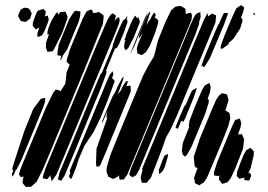

<svg xmlns="http://www.w3.org/2000/svg" viewBox="-20 -728 1048 752"><path d="M921 -617 894 -576 882 -565 878 -563 874 -554 851 -537 844 -538 845 -549 858 -586 889 -660 906 -696 924 -708 936 -700 934 -686 924 -658 930 -652 929 -644ZM714 -611 524 -153 479 -45 465 -25H457L449 -24L447 -33L445 -42L441 -36L431 -31L423 -27L415 -31L404 -36L401 -45L397 -56L398 -72L413 -123L443 -197L505 -347L541 -433L561 -471L583 -507L599 -570L628 -642L650 -687L666 -701L679 -704L687 -705L696 -700L706 -694L707 -683L708 -672V-673L719 -677L728 -678L732 -668L730 -650ZM80 -642 66 -645 61 -646 56 -655 51 -665 53 -673 61 -690 74 -698 90 -696 97 -690 104 -676 102 -668 98 -655ZM154 -606 145 -590 135 -585 127 -584 126 -595 134 -620 120 -613 113 -621 108 -627 109 -641 122 -676 128 -686 149 -693 159 -684 158 -671 155 -663 159 -665 167 -667 169 -659 171 -651 167 -638ZM383 -634 309 -451 176 -131 149 -67 124 -17 107 -1 101 4H89H81L75 -3L68 -12L69 -20L72 -37L62 -34L54 -45L56 -50L59 -63L81 -117L159 -304L188 -364L198 -377L212 -374L217 -370L236 -401L241 -445L253 -475L247 -480L241 -486L242 -496L254 -535L304 -655L315 -676L319 -683L327 -687L339 -691L343 -683L346 -676L359 -679L367 -681L376 -675L385 -669L386 -661ZM271 -602 243 -534 230 -516 227 -512 224 -504 217 -491V-496L220 -510H217L205 -511V-522L210 -553L231 -604L251 -653L267 -678L274 -686L289 -684L295 -683V-677L294 -666L289 -645ZM553 -630 552 -628 564 -647 569 -653V-654L574 -664L584 -679L590 -670L586 -658L591 -657L600 -648L599 -636L587 -598L568 -551L552 -524L535 -512L525 -516L518 -519L517 -527L516 -539L522 -559L540 -601L529 -583L523 -577L524 -582L527 -597L553 -661L567 -684V-675ZM224 -600 192 -536 186 -527 174 -526 166 -525 164 -530 160 -541V-560L172 -594L166 -592V-604L170 -619L181 -646L198 -674L205 -681L207 -673V-670L217 -681L232 -682H237L239 -676L245 -662L242 -650ZM747 -598 567 -164 525 -63 513 -42 507 -36 508 -45 507 -41 500 -33 493 -38 486 -43 487 -48 493 -68 542 -186 701 -570 723 -624 740 -661 748 -674 756 -677 765 -681V-672L766 -661L760 -643V-635ZM560 -681 506 -547 488 -513 495 -530 524 -601 550 -664ZM856 -628 801 -498 782 -468 775 -465V-472V-471L769 -467L770 -474L781 -504L822 -603L833 -627L836 -634L837 -633L851 -665L857 -677H873L871 -669ZM824 -640 766 -500 674 -278 651 -227 630 -189 614 -143 571 -32 554 -12H544H536L533 -22L531 -33L536 -54L538 -59L537 -68L544 -85L589 -193L743 -565L779 -651L789 -670L794 -677V-671L795 -664L811 -675L819 -671L826 -668V-662ZM979 -677 977 -668 970 -675ZM432 -600 246 -152 202 -46 187 -24 182 -19 180 -27 177 -40 178 -44 172 -34 165 -26 156 -28 147 -30 149 -40 158 -68 204 -179 362 -560 401 -651 414 -671 422 -676 434 -667 431 -653 428 -645 439 -658 446 -661 449 -650 446 -635ZM504 -582 482 -539 471 -531 466 -543 468 -562 472 -572 467 -569 469 -575 476 -596 491 -633 500 -652 510 -667 516 -658 515 -655 522 -661 524 -655 528 -642ZM378 -390 274 -138 233 -40 220 -20 212 -23 207 -24 208 -30 213 -52 243 -123 348 -377 374 -438 379 -443 421 -544 422 -552 431 -578 451 -625 460 -644 464 -651H468L479 -666L478 -660L476 -651L479 -650V-640L464 -597L446 -555L438 -541L430 -537L395 -451L398 -448L396 -440ZM400 -331 373 -265 346 -210 311 -158 297 -125 289 -107 278 -72 263 -35 258 -26 250 -37 253 -45 255 -50V-51L253 -59L257 -69L286 -138L385 -377L401 -416L410 -436L421 -449L424 -437L418 -419L421 -421L429 -411L427 -403ZM449 -379 440 -358 453 -373 460 -389 474 -410H481L479 -402L475 -390L485 -392L490 -393L492 -388V-369L397 -138L374 -84L370 -77L358 -75L357 -80L356 -90L358 -146L400 -265L404 -274L398 -264L397 -272L401 -294L441 -390L458 -422L464 -428L463 -419ZM784 -283 730 -153 713 -123 705 -114 696 -122 692 -136 696 -168 716 -218 721 -230 719 -234 720 -240 722 -254 745 -314 771 -375 782 -393 791 -398 800 -403 802 -398 805 -387 803 -368 793 -340 797 -339 798 -328ZM739 -347 708 -271 699 -251 693 -254 690 -255 681 -233 676 -223 667 -229 670 -236 677 -254 701 -310 708 -319 726 -361 732 -373 744 -380 751 -385 749 -377ZM412 -320 400 -291 384 -254 379 -245 380 -253 390 -278 421 -351 432 -370 428 -360ZM855 -185 814 -87 790 -31 778 -13 769 -8 760 -2 753 -6 743 -11V-17L740 -31L745 -46L754 -70H753L745 -73L742 -81L739 -114L763 -186L809 -297L826 -336L837 -353L849 -363L858 -361L869 -358L872 -348L875 -337L872 -325L863 -297L862 -294L864 -295L870 -291L879 -285L880 -279L882 -265L875 -237ZM42 -113 75 -214 110 -301 140 -341 152 -344H158L157 -339L156 -328L149 -308L136 -276L65 -104L45 -64L41 -61L37 -50L29 -36L26 -45L31 -57L32 -59L28 -65L31 -78ZM932 -146 901 -67 883 -29 871 -14 858 -10 850 -8 845 -15 837 -25 838 -31 840 -43 836 -38 825 -40 818 -41V-53L831 -94L880 -212L895 -246L901 -258L914 -262L919 -264L921 -259L925 -245L922 -229L912 -202H916H928L932 -192L936 -183ZM936 -23 938 -32 917 -28 907 -39 909 -56 920 -86 934 -121 944 -139 954 -145 961 -149 969 -141 974 -135V-121L961 -67L951 -48L957 -53L964 -42L959 -27L957 -22L952 -21ZM626 -76 618 -59 610 -51 604 -45 603 -50 602 -62 618 -105 625 -119 638 -125V-117Z"/></svg>

Font: Rubik Marker Hatch
Style: Regular
Weight: 400
Designer: Hubert and Fischer, NaN
Foundry: Hubert & Fischer, NaN
Version: Version 2.200